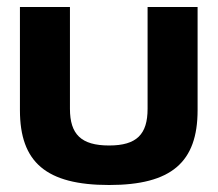

<svg xmlns="http://www.w3.org/2000/svg" viewBox="-20 -520 623 549"><path d="M37 -205C37 -56 112 9 292 9C470 9 545 -56 545 -205V-500H402V-209C402 -136 371 -104 292 -104C212 -104 180 -136 180 -209V-500H37Z"/></svg>

Font: LT Wave Bold
Style: Regular
Weight: 700
Designer: Daniel Lyons
Version: Version 2.5 (Glyphs App)